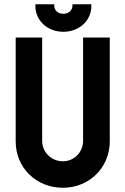

<svg xmlns="http://www.w3.org/2000/svg" viewBox="-20 -883 592 906"><path d="M277 3C401 3 498 -92 498 -216V-706H372V-218C372 -165 330 -122 277 -122C222 -122 179 -165 179 -218V-706H54V-216C54 -92 150 3 277 3ZM279 -733C354 -733 411 -786 411 -854V-863H322V-857C322 -835 305 -818 279 -818C253 -818 236 -834 236 -857V-863H147V-854C147 -787 203 -733 279 -733Z"/></svg>

Font: Lineal
Style: Bold
Weight: 700
Designer: Created by Frank Adebiaye with contributions from Anton Moglia & Ariel Martín Pérez
Created by Frank ADEBIAYE with FontF
Foundry: Velvetyne Type Foundry
Version: Version 2.000;Glyphs 3.2 (3227)